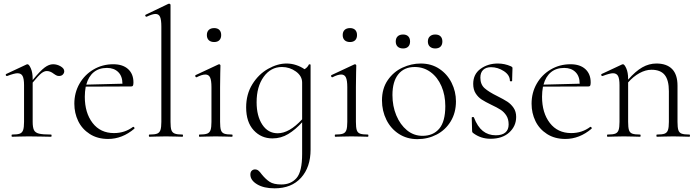

<svg xmlns="http://www.w3.org/2000/svg" viewBox="-20 -745 3799 1046"><path d="M330 -357Q330 -347 322.5 -339Q315 -331 301 -331Q291 -331 283 -336.5Q275 -342 273 -343Q254 -358 235 -358Q221 -358 205.5 -346Q190 -334 158 -295V-81Q158 -51 165 -36.5Q172 -22 192.5 -17Q213 -12 258 -12Q261 -12 261 -6Q261 0 258 0Q226 0 207 -1L135 -2L82 -1Q69 0 46 0Q43 0 43 -6Q43 -12 46 -12Q75 -12 88 -17Q101 -22 106 -36.5Q111 -51 111 -81V-281Q111 -316 103 -331Q95 -346 75 -346Q59 -346 19 -331H17Q13 -331 11.5 -335.5Q10 -340 14 -342L125 -394Q127 -395 130 -395Q138 -395 148 -372.5Q158 -350 158 -315V-309Q199 -359 223 -377Q247 -395 269 -395Q291 -395 310.5 -383.5Q330 -372 330 -357Z M706 -54Q709 -54 711.5 -50.5Q714 -47 712 -44Q646 12 569 12Q511 12 469 -15Q427 -42 406 -85.5Q385 -129 385 -180Q385 -240 413 -289Q441 -338 489.5 -366.5Q538 -395 597 -395Q649 -395 678 -368.5Q707 -342 707 -296Q707 -284 704.5 -279Q702 -274 695 -274L447 -273Q442 -245 442 -218Q442 -130 484.5 -75Q527 -20 601 -20Q660 -20 705 -54ZM450 -284 647 -289Q647 -330 624 -352.5Q601 -375 563 -375Q519 -375 490.5 -351.5Q462 -328 450 -284Z M794 -12Q823 -12 836 -17Q849 -22 854 -36.5Q859 -51 859 -81V-600Q859 -637 852 -653Q845 -669 827 -669Q811 -669 779 -654H777Q773 -654 771.5 -659Q770 -664 774 -665L897 -724Q899 -725 902 -725Q904 -725 906.5 -723Q909 -721 909 -718V-81Q909 -51 913.5 -37Q918 -23 931.5 -17.5Q945 -12 974 -12Q977 -12 977 -6Q977 0 974 0Q952 0 938 -1L884 -2L830 -1Q817 0 794 0Q791 0 791 -6Q791 -12 794 -12Z M1066 -12Q1095 -12 1108.5 -17Q1122 -22 1127 -36.5Q1132 -51 1132 -81V-270Q1132 -307 1124.5 -323Q1117 -339 1099 -339Q1080 -339 1051 -324H1050Q1046 -324 1044 -329Q1042 -334 1046 -336L1170 -394L1174 -395Q1176 -395 1178.5 -393Q1181 -391 1181 -388Q1181 -382 1180 -348.5Q1179 -315 1179 -271V-81Q1179 -51 1183.5 -36.5Q1188 -22 1201.5 -17Q1215 -12 1244 -12Q1247 -12 1247 -6Q1247 0 1244 0Q1221 0 1208 -1L1155 -2L1103 -1Q1089 0 1066 0Q1064 0 1064 -6Q1064 -12 1066 -12ZM1107 -554Q1107 -572 1117.5 -582Q1128 -592 1147 -592Q1165 -592 1175 -582Q1185 -572 1185 -554Q1185 -536 1175 -526Q1165 -516 1147 -516Q1128 -516 1117.5 -526Q1107 -536 1107 -554Z M1672 -392V70Q1672 166 1620 223.5Q1568 281 1476 281Q1417 281 1380.5 259Q1344 237 1344 206Q1344 192 1351.5 185Q1359 178 1369 178Q1380 178 1388 184.5Q1396 191 1406 205Q1427 231 1449 245.5Q1471 260 1513 260Q1565 260 1595.5 225Q1626 190 1626 94V-79Q1590 -39 1550.5 -15Q1511 9 1464 9Q1403 9 1362 -35.5Q1321 -80 1321 -160Q1321 -232 1355 -286.5Q1389 -341 1440.5 -370Q1492 -399 1541 -399Q1568 -399 1593.5 -390.5Q1619 -382 1639 -368Q1655 -377 1663 -394Q1664 -395 1668 -394.5Q1672 -394 1672 -392ZM1626 -95V-295Q1626 -331 1592 -355.5Q1558 -380 1516 -380Q1455 -380 1416.5 -326.5Q1378 -273 1378 -188Q1378 -113 1409 -66Q1440 -19 1493 -19Q1556 -19 1626 -95Z M1806 -12Q1835 -12 1848.5 -17Q1862 -22 1867 -36.5Q1872 -51 1872 -81V-270Q1872 -307 1864.5 -323Q1857 -339 1839 -339Q1820 -339 1791 -324H1790Q1786 -324 1784 -329Q1782 -334 1786 -336L1910 -394L1914 -395Q1916 -395 1918.5 -393Q1921 -391 1921 -388Q1921 -382 1920 -348.5Q1919 -315 1919 -271V-81Q1919 -51 1923.5 -36.5Q1928 -22 1941.5 -17Q1955 -12 1984 -12Q1987 -12 1987 -6Q1987 0 1984 0Q1961 0 1948 -1L1895 -2L1843 -1Q1829 0 1806 0Q1804 0 1804 -6Q1804 -12 1806 -12ZM1847 -554Q1847 -572 1857.5 -582Q1868 -592 1887 -592Q1905 -592 1915 -582Q1925 -572 1925 -554Q1925 -536 1915 -526Q1905 -516 1887 -516Q1868 -516 1857.5 -526Q1847 -536 1847 -554Z M2061 -198Q2061 -263 2092.5 -308.5Q2124 -354 2172.5 -376.5Q2221 -399 2272 -399Q2330 -399 2373.5 -370Q2417 -341 2440.5 -293.5Q2464 -246 2464 -193Q2464 -131 2435.5 -84Q2407 -37 2359 -12Q2311 13 2254 13Q2197 13 2153 -15.5Q2109 -44 2085 -92.5Q2061 -141 2061 -198ZM2406 -167Q2406 -227 2385 -275.5Q2364 -324 2326 -352Q2288 -380 2239 -380Q2182 -380 2150 -340.5Q2118 -301 2118 -227Q2118 -167 2139 -116.5Q2160 -66 2197 -35.5Q2234 -5 2282 -5Q2340 -5 2373 -44Q2406 -83 2406 -167ZM2136 -519Q2136 -537 2146.5 -547Q2157 -557 2176 -557Q2194 -557 2204 -547Q2214 -537 2214 -519Q2214 -501 2204 -491Q2194 -481 2176 -481Q2157 -481 2146.5 -491Q2136 -501 2136 -519ZM2311 -519Q2311 -537 2322 -547Q2333 -557 2351 -557Q2370 -557 2380 -547Q2390 -537 2390 -519Q2390 -501 2380 -491Q2370 -481 2351 -481Q2333 -481 2322 -491Q2311 -501 2311 -519Z M2690 -221Q2724 -204 2744 -191Q2764 -178 2778 -157.5Q2792 -137 2792 -108Q2792 -58 2754.5 -23.5Q2717 11 2652 11Q2599 11 2558 -20Q2552 -24 2552 -32L2550 -104Q2550 -107 2555.5 -107.5Q2561 -108 2562 -105Q2581 -55 2610.5 -31.5Q2640 -8 2681 -8Q2715 -8 2733 -23Q2751 -38 2751 -67Q2751 -96 2738.5 -115.5Q2726 -135 2707.5 -147Q2689 -159 2657 -174Q2624 -190 2604.5 -202.5Q2585 -215 2571.5 -236Q2558 -257 2558 -288Q2558 -341 2598 -370Q2638 -399 2692 -399Q2729 -399 2763 -384Q2769 -381 2770.5 -379Q2772 -377 2772 -373Q2772 -354 2771 -343L2770 -304Q2770 -302 2764 -302Q2758 -302 2758 -304Q2758 -336 2725 -357.5Q2692 -379 2655 -379Q2628 -379 2612.5 -364.5Q2597 -350 2597 -322Q2597 -285 2620 -264.5Q2643 -244 2690 -221Z M3197 -54Q3200 -54 3202.5 -50.5Q3205 -47 3203 -44Q3137 12 3060 12Q3002 12 2960 -15Q2918 -42 2897 -85.5Q2876 -129 2876 -180Q2876 -240 2904 -289Q2932 -338 2980.5 -366.5Q3029 -395 3088 -395Q3140 -395 3169 -368.5Q3198 -342 3198 -296Q3198 -284 3195.5 -279Q3193 -274 3186 -274L2938 -273Q2933 -245 2933 -218Q2933 -130 2975.5 -75Q3018 -20 3092 -20Q3151 -20 3196 -54ZM2941 -284 3138 -289Q3138 -330 3115 -352.5Q3092 -375 3054 -375Q3010 -375 2981.5 -351.5Q2953 -328 2941 -284Z M3736 0Q3713 0 3700 -1L3648 -2L3595 -1Q3582 0 3559 0Q3556 0 3556 -6Q3556 -12 3559 -12Q3588 -12 3601 -17Q3614 -22 3619 -36.5Q3624 -51 3624 -81V-248Q3624 -309 3601 -337Q3578 -365 3529 -365Q3497 -365 3463.5 -346.5Q3430 -328 3402 -296V-81Q3402 -51 3406.5 -36.5Q3411 -22 3424.5 -17Q3438 -12 3467 -12Q3470 -12 3470 -6Q3470 0 3467 0Q3444 0 3431 -1L3379 -2L3326 -1Q3313 0 3290 0Q3287 0 3287 -6Q3287 -12 3290 -12Q3319 -12 3332 -17Q3345 -22 3350 -36.5Q3355 -51 3355 -81V-281Q3355 -316 3347 -331Q3339 -346 3319 -346Q3303 -346 3263 -331H3261Q3257 -331 3255.5 -335.5Q3254 -340 3258 -342L3369 -394Q3371 -395 3374 -395Q3382 -395 3392 -372.5Q3402 -350 3402 -315V-311Q3442 -357 3479 -378Q3516 -399 3556 -399Q3612 -399 3641.5 -369Q3671 -339 3671 -278V-81Q3671 -51 3675.5 -36.5Q3680 -22 3693.5 -17Q3707 -12 3736 -12Q3739 -12 3739 -6Q3739 0 3736 0Z"/></svg>

Font: Cormorant Infant Light
Style: Regular
Weight: 300
Designer: Christian Thalmann (Catharsis Fonts)
Version: Version 3.000